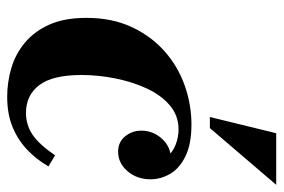

<svg xmlns="http://www.w3.org/2000/svg" viewBox="-144 -616 770 521"><g transform="rotate(90 240.5 -355.0)"><path d="M242 10Q203 10 165 -1Q127 -12 96 -37.5Q65 -63 46.5 -104Q28 -145 28 -205Q28 -274 52.5 -327Q77 -380 118 -416.5Q159 -453 211 -471.5Q263 -490 317 -490Q370 -490 403 -474Q436 -458 451 -432.5Q466 -407 466 -379Q466 -342 444 -316.5Q422 -291 391 -291Q365 -291 349.5 -310Q334 -329 334 -354Q334 -386 356 -410Q378 -434 409 -434Q434 -434 445 -419.5Q456 -405 456 -388L420 -379Q420 -405 406.5 -422Q393 -439 372.5 -447Q352 -455 331 -455Q293 -455 265 -431Q237 -407 219 -367.5Q201 -328 192 -282Q183 -236 183 -192Q183 -113 210.5 -77Q238 -41 286 -41Q318 -41 344.5 -58.5Q371 -76 401 -120L431 -102Q412 -69 385.5 -44Q359 -19 324 -4.5Q289 10 242 10ZM481 -720 327 -540H297L341 -720Z"/></g></svg>

Font: Brygada 1918
Style: Italic
Weight: 400
Italic angle: -8°
Designer: Mateusz Machalski | Borys Kosmynka | Przemek Hoffer
Foundry: NIEPODLEGLA 2018
Version: Version 3.006